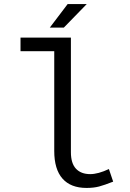

<svg xmlns="http://www.w3.org/2000/svg" viewBox="-20 -912 640 945"><path d="M313 -892H407L294 -776H225ZM247 -169V-660H81V-727H329V-163Q329 -108 354 -81.5Q379 -55 424 -55Q463 -55 516 -80L537 -18Q494 -1 467.5 6Q441 13 406 13Q328 13 287.5 -33Q247 -79 247 -169Z"/></svg>

Font: Office Code Pro
Style: Regular
Weight: 400
Designer: Nathan Rutzky & Paul D. Hunt
Foundry: Adobe Systems Incorporated
Version: Version 1.004